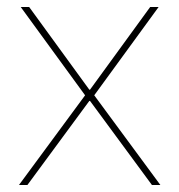

<svg xmlns="http://www.w3.org/2000/svg" viewBox="-20 -526 510 546"><path d="M34 0 222 -255 39 -506H63L234 -271H236L407 -506H431L248 -255L436 0H412L236 -239H234L58 0Z"/></svg>

Font: IBM Plex Sans Thai Thin
Style: Regular
Weight: 100
Designer: Mike Abbink, Paul van der Laan, Pieter van Rosmalen, Ben Mitchell, Mark Frömberg
Foundry: Bold Monday
Version: Version 1.1